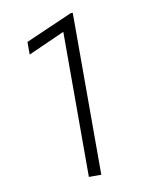

<svg xmlns="http://www.w3.org/2000/svg" viewBox="-81 -773 649 833"><g transform="rotate(-10 243.0 -356.5)"><path d="M297.4 0H242.7V-639.2L82 -567.4V-623L288.1 -713.4H297.4Z"/></g></svg>

Font: TypoPRO Roboto
Style: Regular
Weight: 300
Designer: Google
Version: Version 2.136; 2016